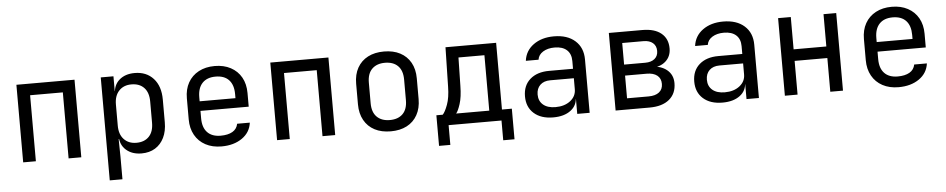

<svg xmlns="http://www.w3.org/2000/svg" viewBox="-41 -868 6683 1356"><g transform="rotate(-5 3300.0 -190.0)"><path d="M94 0V-550H506V0H416V-468H184V0Z M692 180V-550H782V-445H800L782 -424Q782 -487 823.5 -523.5Q865 -560 933 -560Q1016 -560 1065.5 -505.5Q1115 -451 1115 -356V-195Q1115 -132 1092.5 -86Q1070 -40 1029.5 -15Q989 10 933 10Q866 10 824 -27Q782 -64 782 -126L800 -105H780L782 20V180ZM903 -68Q960 -68 992.5 -102Q1025 -136 1025 -200V-350Q1025 -414 992.5 -448Q960 -482 903 -482Q848 -482 815 -447Q782 -412 782 -350V-200Q782 -138 815 -103Q848 -68 903 -68Z M1500 10Q1435 10 1386.5 -16Q1338 -42 1311.5 -89.5Q1285 -137 1285 -200V-350Q1285 -414 1311.5 -461Q1338 -508 1386.5 -534Q1435 -560 1500 -560Q1565 -560 1613.5 -534Q1662 -508 1688.5 -461Q1715 -414 1715 -350V-253H1373V-200Q1373 -135 1406 -100.5Q1439 -66 1500 -66Q1552 -66 1584 -84.5Q1616 -103 1623 -140H1713Q1704 -71 1645.5 -30.5Q1587 10 1500 10ZM1627 -313V-350Q1627 -415 1594.5 -450Q1562 -485 1500 -485Q1439 -485 1406 -450Q1373 -415 1373 -350V-321H1634Z M1894 0V-550H2306V0H2216V-468H1984V0Z M2700 8Q2634 8 2586 -17Q2538 -42 2511.5 -89.5Q2485 -137 2485 -202V-348Q2485 -414 2511.5 -461Q2538 -508 2586 -533Q2634 -558 2700 -558Q2766 -558 2814 -533Q2862 -508 2888.5 -461Q2915 -414 2915 -349V-202Q2915 -137 2888.5 -89.5Q2862 -42 2814 -17Q2766 8 2700 8ZM2700 -72Q2759 -72 2792 -105Q2825 -138 2825 -202V-348Q2825 -412 2792 -445Q2759 -478 2700 -478Q2642 -478 2608.5 -445Q2575 -412 2575 -348V-202Q2575 -138 2608.5 -105Q2642 -72 2700 -72Z M3030 140V-77H3075Q3092 -94 3110.5 -144Q3129 -194 3130 -271L3136 -550H3495V-77H3565V140H3485V0H3110V140ZM3170 -77H3405V-470H3221L3217 -269Q3216 -190 3200 -141Q3184 -92 3170 -77Z M3852 10Q3765 10 3715 -34.5Q3665 -79 3665 -155Q3665 -232 3715 -276Q3765 -320 3850 -320H4020V-375Q4020 -426 3989.5 -453.5Q3959 -481 3903 -481Q3854 -481 3821 -460.5Q3788 -440 3783 -405H3693Q3702 -476 3760 -518Q3818 -560 3905 -560Q4000 -560 4055 -511Q4110 -462 4110 -378V0H4022V-105H4007L4022 -120Q4022 -60 3975.5 -25Q3929 10 3852 10ZM3874 -61Q3938 -61 3979 -93Q4020 -125 4020 -175V-253H3852Q3807 -253 3781 -228Q3755 -203 3755 -160Q3755 -114 3786.5 -87.5Q3818 -61 3874 -61Z M4294 0V-550H4532Q4618 -550 4665 -511.5Q4712 -473 4712 -404Q4712 -347 4673 -312.5Q4634 -278 4570 -278V-286Q4640 -286 4682.5 -251Q4725 -216 4725 -157Q4725 -83 4675 -41.5Q4625 0 4535 0ZM4382 -79H4535Q4583 -79 4609.5 -100Q4636 -121 4636 -159Q4636 -198 4609.5 -219Q4583 -240 4535 -240H4382ZM4382 -318H4532Q4574 -318 4598.5 -338Q4623 -358 4623 -394Q4623 -430 4599 -450.5Q4575 -471 4532 -471H4382Z M5052 10Q4965 10 4915 -34.5Q4865 -79 4865 -155Q4865 -232 4915 -276Q4965 -320 5050 -320H5220V-375Q5220 -426 5189.5 -453.5Q5159 -481 5103 -481Q5054 -481 5021 -460.5Q4988 -440 4983 -405H4893Q4902 -476 4960 -518Q5018 -560 5105 -560Q5200 -560 5255 -511Q5310 -462 5310 -378V0H5222V-105H5207L5222 -120Q5222 -60 5175.5 -25Q5129 10 5052 10ZM5074 -61Q5138 -61 5179 -93Q5220 -125 5220 -175V-253H5052Q5007 -253 4981 -228Q4955 -203 4955 -160Q4955 -114 4986.5 -87.5Q5018 -61 5074 -61Z M5494 0V-550H5584V-321H5816V-550H5906V0H5816V-239H5584V0Z M6300 10Q6235 10 6186.5 -16Q6138 -42 6111.5 -89.5Q6085 -137 6085 -200V-350Q6085 -414 6111.5 -461Q6138 -508 6186.5 -534Q6235 -560 6300 -560Q6365 -560 6413.5 -534Q6462 -508 6488.5 -461Q6515 -414 6515 -350V-253H6173V-200Q6173 -135 6206 -100.5Q6239 -66 6300 -66Q6352 -66 6384 -84.5Q6416 -103 6423 -140H6513Q6504 -71 6445.5 -30.5Q6387 10 6300 10ZM6427 -313V-350Q6427 -415 6394.5 -450Q6362 -485 6300 -485Q6239 -485 6206 -450Q6173 -415 6173 -350V-321H6434Z"/></g></svg>

Font: JetBrains Mono Zero
Style: Regular-Zero
Weight: 400
Designer: Philipp Nurullin, Konstantin Bulenkov
Foundry: JetBrains
Version: Version 2.211